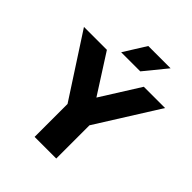

<svg xmlns="http://www.w3.org/2000/svg" viewBox="-282 -1106 1261 1261"><g transform="rotate(45 349.0 -475.0)"><path d="M253 0V-306L-28.5 -740H184.5L357.5 -469.5L527.5 -740H725L454 -308.5V0ZM262 -795 359 -950H566L439.5 -795Z"/></g></svg>

Font: Encode Sans SemiExpanded SemiExpanded ExtraBold
Style: Regular
Weight: 800
Width: 6
Designer: Multiple Designers
Foundry: Impallari Type
Version: Version 3.000; ttfautohint (v1.8.3) -l 8 -r 50 -G 200 -x 14 